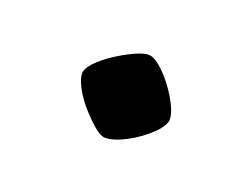

<svg xmlns="http://www.w3.org/2000/svg" viewBox="-39 -395 331 252"><g transform="rotate(20 126.5 -269.0)"><path d="M119 -208Q113 -208 103.5 -216Q94 -224 84 -235.5Q74 -247 68 -258.5Q62 -270 62 -277Q62 -284 70.5 -293Q79 -302 92 -310.5Q105 -319 117 -324.5Q129 -330 136 -330Q143 -330 152.5 -322Q162 -314 171 -302Q180 -290 185.5 -278.5Q191 -267 191 -260Q191 -251 178 -238.5Q165 -226 148 -217Q131 -208 119 -208Z"/></g></svg>

Font: Texturina 12pt ExtraLight
Style: Regular
Weight: 250
Designer: Guillermo Torres Carreño
Foundry: Omnibus-Type
Version: Version 1.002